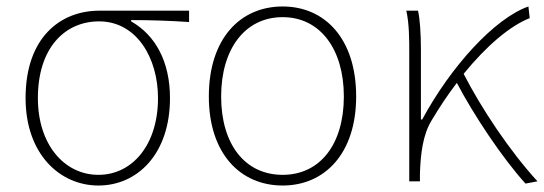

<svg xmlns="http://www.w3.org/2000/svg" viewBox="-20 -560 1680 593"><path d="M284 13C404 13 505 -84 505 -257C505 -371 459 -452 385 -494V-498C446 -498 503 -496 564 -492V-527H287C167 -527 59 -445 59 -257C59 -84 165 13 284 13ZM284 -20C179 -20 97 -113 97 -257C97 -413 181 -494 286 -494C402 -494 468 -381 468 -257C468 -113 389 -20 284 -20Z M853 13C983 13 1080 -86 1080 -262C1080 -441 983 -540 853 -540C722 -540 625 -441 625 -262C625 -86 722 13 853 13ZM853 -20C736 -20 663 -115 663 -262C663 -408 736 -507 853 -507C969 -507 1042 -408 1042 -262C1042 -115 969 -20 853 -20Z M1603 7 1640 0C1553 -95 1465 -228 1412 -332C1483 -419 1555 -480 1616 -504L1612 -540C1507 -503 1372 -354 1284 -191H1280V-409C1280 -453 1277 -503 1271 -527H1235C1244 -486 1244 -438 1244 -396V0H1277V-24C1279 -85 1286 -144 1313 -188C1338 -230 1364 -269 1391 -304C1444 -203 1533 -70 1603 7Z"/></svg>

Font: Harano Aji Gothic KR ExtraLight
Style: Regular
Weight: 250
Foundry: Masamichi Hosoda
Version: HaranoAjiGothicKR-ExtraLight version 20220220;ttx 4.29.1